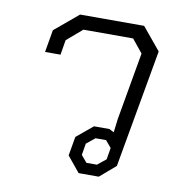

<svg xmlns="http://www.w3.org/2000/svg" viewBox="-68 -621 647 685"><g transform="rotate(10 256.0 -279.0)"><path d="M215 -56 227 -125 286 -174H342L359 -165L365 -214L408 -459L369 -507H189L133 -459L124 -405H68L82 -486L168 -558H400L467 -477L391 -49L334 0H261ZM320 -41 351 -66 358 -108 337 -133H299L268 -108L261 -66L282 -41Z"/></g></svg>

Font: Chakra Petch Light
Style: Italic
Weight: 300
Italic angle: -10°
Designer: Katatrad Aksorn Co.,Ltd.
Foundry: Cadson Demak Co.,Ltd.
Version: Version 1.000; ttfautohint (v1.6)